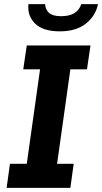

<svg xmlns="http://www.w3.org/2000/svg" viewBox="-20 -905 492 925"><path d="M12 0 28 -116H109L173 -571H92L109 -686H416L399 -571H319L255 -116H335L319 0ZM268 -754Q187 -754 149 -791.5Q111 -829 117 -885H197Q200 -855 218.5 -841Q237 -827 274 -827Q313 -827 337 -841Q361 -855 372 -885H452Q441 -829 394 -791.5Q347 -754 268 -754Z"/></svg>

Font: Chivo Medium SemiBold
Style: Italic
Weight: 600
Italic angle: -8.05°
Version: Version 2.002